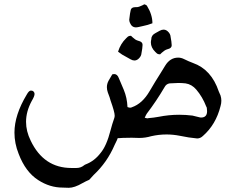

<svg xmlns="http://www.w3.org/2000/svg" viewBox="-20 -643 1132 914"><path d="M307.6 251 278.3 250Q217.3 250 162.1 214.4Q101.6 175.8 68.8 89.4Q48.8 39.6 48.8 -11.7Q48.8 -95.7 107.4 -192.9Q117.7 -211.9 127.4 -211.9Q135.3 -211.9 139.9 -207Q144.5 -202.1 144.5 -195.8Q144.5 -184.6 130.9 -162.1Q104 -112.3 104 -63Q104 -18.1 126 26.4Q188 156.7 320.3 156.7H343.3Q364.3 156.7 379.4 144.5Q383.3 141.1 388.7 139.2Q429.7 123.5 459 85Q487.3 51.3 506.3 -22.9Q513.7 -51.8 523.9 -80.6Q525.9 -85.9 525.9 -92.8Q525.9 -109.4 506.3 -164.6Q503.9 -175.8 493.2 -203.1Q488.8 -215.8 488.8 -228Q488.8 -244.1 497.1 -259.3Q509.3 -280.8 514.6 -289.1L523.4 -290.5Q538.6 -290.5 545.9 -270.5L569.3 -215.3Q585 -177.7 586.9 -133.3Q595.2 -130.4 599.1 -130.4Q602.1 -130.4 604.2 -130.9Q606.4 -131.3 607.4 -132.3Q657.7 -149.4 692.4 -209.5Q718.3 -253.9 745.1 -295.9L766.1 -330.1Q789.6 -368.7 828.1 -368.7Q842.3 -368.7 856 -361.8Q877.4 -351.1 898.4 -343.3Q986.3 -312.5 1021.5 -207.5Q1025.4 -197.3 1029.8 -188.5Q1033.7 -176.3 1033.7 -163.6Q1033.7 -150.9 1029.8 -137.7Q1007.8 -49.8 945.8 4.4Q933.6 16.1 918.5 16.1L878.4 11.2L835.9 3.4Q804.2 -2.9 772.9 -2.9Q735.8 -2.9 699.7 5.4Q671.9 13.7 643.1 13.7L606.9 12.7Q553.2 13.2 546.9 14.6H540.5L536.1 25.4L525.9 46.4Q490.2 129.9 425.8 189.9L404.8 212.9Q388.7 219.7 373 228.5Q334.5 251 307.6 251ZM683.1 -79.6 686.5 -80.6Q710.9 -82.5 734.9 -86.9Q783.7 -96.7 833 -96.7Q864.3 -96.7 896 -92.8L932.1 -84L937 -83.5Q965.8 -83.5 965.8 -113.8Q965.8 -121.1 964.4 -130.4L961.4 -136.7Q943.8 -182.1 914.6 -216.3Q893.1 -241.7 863.3 -246.1Q846.2 -248 829.1 -248L787.6 -246.1Q771 -243.7 762.7 -227.1Q724.6 -162.1 679.2 -102.5Q675.8 -98.1 668.9 -82.5Q679.2 -79.6 683.1 -79.6ZM620.1 -355Q611.3 -355 601.6 -360.6Q591.8 -366.2 582 -371.6Q561 -381.8 542 -397Q553.7 -435.1 580.6 -460.9L589.4 -469.2Q594.7 -472.7 603.5 -472.7Q608.9 -466.8 624 -455.1Q630.9 -450.7 638.7 -448.7Q658.7 -444.3 658.7 -429.7Q658.7 -416.5 652.3 -382.8Q650.4 -375.5 645 -369.1Q633.8 -355 620.1 -355ZM742.2 -384.3Q733.4 -384.3 728 -387.7L719.2 -396Q698.2 -416.5 698.2 -440.9Q698.2 -448.2 700.2 -455.6V-456.5Q700.2 -475.6 720.7 -485.8Q730.5 -491.2 740.2 -496.6Q750 -502 758.8 -502Q772.5 -502 783.7 -488.3Q789.1 -481.9 791 -474.6Q797.4 -440.4 797.4 -427.2Q797.4 -413.1 777.3 -408.7Q769.5 -406.7 762.7 -401.9Q747.6 -390.6 742.2 -384.3ZM627 -512.7Q607.4 -512.7 598.6 -534.2Q595.2 -542 595.2 -549.3Q599.1 -583.5 602.5 -596.2Q606 -608.9 624.5 -608.9H629.4Q636.2 -608.9 642.6 -611.3Q660.6 -618.2 667 -622.6Q676.3 -620.1 679.7 -615.2Q705.6 -573.2 705.6 -532.2Q683.1 -523.4 660.2 -519Q648.9 -516.6 640.6 -514.6Q632.3 -512.7 627 -512.7Z"/></svg>

Font: Kurland
Style: Regular
Weight: 400
Designer: GGBot
Version: 0.22